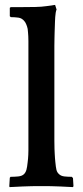

<svg xmlns="http://www.w3.org/2000/svg" viewBox="-20 -760 338 784"><path d="M278 4Q271 4 257 3Q243 2 227 1.5Q211 1 197 0.5Q183 0 176 0H122Q115 0 100.5 0.5Q86 1 70.5 1.5Q55 2 40.5 3Q26 4 19 4L18 0L20 -34L23 -38Q38 -38 54 -39.5Q70 -41 78 -49Q85 -56 88 -67Q91 -78 93 -98Q94 -105 94.5 -112Q95 -119 95.5 -127Q96 -135 96 -146Q96 -157 96 -173V-562Q96 -581 96 -592.5Q96 -604 95.5 -612Q95 -620 94.5 -626.5Q94 -633 93 -642Q91 -652 87 -661Q83 -670 80 -673Q70 -686 55 -688Q40 -690 24 -690L20 -694V-728L24 -731H75Q98 -731 124 -731.5Q150 -732 170 -735L205 -740L211 -721Q209 -717 207.5 -708.5Q206 -700 205.5 -690.5Q205 -681 204.5 -671.5Q204 -662 204 -656Q204 -648 203.5 -641.5Q203 -635 203 -626.5Q203 -618 202.5 -605Q202 -592 202 -573V-185Q202 -165 202.5 -152.5Q203 -140 203.5 -131Q204 -122 204.5 -114.5Q205 -107 206 -98Q208 -77 210.5 -66.5Q213 -56 221 -49Q229 -41 243.5 -39.5Q258 -38 273 -38L278 -33L280 0Z"/></svg>

Font: QuattrocentoBold
Style: Bold
Weight: 700
Designer: Pablo Impallari
Foundry: Pablo Impallari, Igino Marini, Branda Gallo
Version: Version 2.000